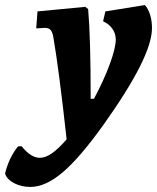

<svg xmlns="http://www.w3.org/2000/svg" viewBox="-134 -498 621 758"><path d="M438 -478Q451 -464 458.5 -440Q466 -416 466 -387Q466 -330 418.5 -235.5Q371 -141 275 -6Q182 124 114 182Q46 240 -14 240Q-50 240 -78.5 225Q-107 210 -114 187Q-99 125 -63 80L-49 79Q-12 125 23 125Q46 125 71.5 107Q97 89 129 52Q99 -222 76 -355Q72 -374 64.5 -381Q57 -388 43 -388Q36 -388 27 -387Q18 -386 9 -386L14 -453L203 -471L214 -462Q224 -349 224 -108H237Q276 -181 299.5 -245Q323 -309 323 -342Q323 -365 310 -384Q297 -403 273 -414L282 -453Z"/></svg>

Font: Alegreya ExtraBold
Style: Italic
Weight: 800
Italic angle: -7°
Designer: Juan Pablo del Peral
Foundry: Huerta Tipografica
Version: Version 2.007; ttfautohint (v1.6)